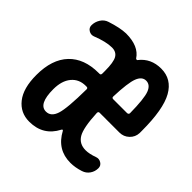

<svg xmlns="http://www.w3.org/2000/svg" viewBox="-146 -656 792 792"><g transform="rotate(45 250.0 -260.0)"><path d="M190.4 -259.8Q151.4 -259.8 128.4 -231.9Q105.5 -204.1 105.5 -155.3Q105.5 -68.4 149.4 -68.4Q178.7 -68.4 190.4 -104.5Q202.1 -140.6 203.1 -252Q203.1 -259.8 195.3 -259.8ZM351.6 -451.2Q328.1 -451.2 316.4 -421.4Q304.7 -391.6 301.8 -308.6Q301.8 -300.8 309.6 -300.8H389.6Q398.4 -300.8 399.4 -308.6Q398.4 -393.6 387.2 -422.4Q376 -451.2 351.6 -451.2ZM129.9 9.8Q78.1 9.8 46.4 -30.3Q14.6 -70.3 14.6 -147.5Q14.6 -238.3 60.5 -286.6Q106.4 -335 190.4 -335H195.3Q203.1 -335 203.1 -343.8V-359.4Q203.1 -410.2 191.9 -429.2Q180.7 -448.2 155.3 -448.2Q121.1 -448.2 69.3 -427.7Q55.7 -422.9 43 -430.7Q30.3 -438.5 30.3 -453.1Q30.3 -472.7 41 -489.7Q51.8 -506.8 70.3 -512.7Q121.1 -529.3 155.3 -530.3Q229.5 -530.3 257.8 -486.3Q259.8 -484.4 262.7 -484.4Q265.6 -484.4 266.6 -486.3Q300.8 -530.3 360.4 -530.3Q421.9 -530.3 453.6 -474.1Q485.4 -418 485.4 -292V-279.3Q484.4 -254.9 466.8 -238.3Q449.2 -221.7 424.8 -221.7H309.6Q301.8 -221.7 301.8 -212.9Q305.7 -129.9 323.2 -100.6Q340.8 -71.3 377.9 -71.3Q399.4 -71.3 428.7 -82Q442.4 -86.9 455.1 -79.1Q467.8 -71.3 467.8 -56.6Q467.8 -37.1 457 -21.5Q446.3 -5.9 427.7 0Q397.5 9.8 370.1 9.8Q293 9.8 254.9 -61.5Q251 -67.4 247.1 -60.5Q210.9 9.8 129.9 9.8Z"/></g></svg>

Font: Rounded Mgen+ 1mn medium
Style: Regular
Weight: 500
Designer: [Source Han Sans]
Ryoko NISHIZUKA  (kana & ideographs); Paul D. Hunt (Latin, Greek & Cyrillic); Wenlong ZHANG  (bopomofo
Version: Version 1.059.20150602